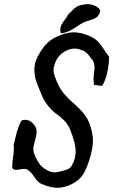

<svg xmlns="http://www.w3.org/2000/svg" viewBox="-20 -892 539 913"><path d="M280.3 -734.4Q280.3 -734.4 268.6 -734.4Q268.6 -734.4 266.6 -751Q266.6 -769.5 283.7 -792Q300.8 -814.5 303.7 -822.3Q308.6 -826.2 324.7 -843.3Q340.8 -860.4 356.4 -865.2Q377.9 -872.1 396.5 -872.1Q425.8 -872.1 447.3 -854.5Q449.2 -853.5 450.7 -851.6Q452.1 -849.6 453.1 -848.1Q454.1 -846.7 454.6 -845.2Q455.1 -843.8 455.6 -842.3Q456.1 -840.8 456.1 -839.8Q456.1 -836.9 455.1 -833.5Q454.1 -830.1 453.1 -828.1Q452.1 -826.2 450.2 -823.2Q444.3 -811.5 433.1 -805.7Q421.9 -799.8 404.3 -794.9Q386.7 -790 377 -785.2Q363.3 -778.3 348.1 -767.6Q333 -756.8 318.4 -749Q303.7 -741.2 280.3 -734.4ZM100.6 -322.3Q121.1 -322.3 137.7 -304.2Q154.3 -286.1 154.3 -263.7Q154.3 -251 146.5 -224.6Q138.7 -198.2 138.7 -183.6Q138.7 -170.9 142.6 -160.2Q155.3 -127.9 171.4 -108.4Q187.5 -88.9 215.8 -77.1Q226.6 -72.3 239.3 -72.3Q252 -72.3 276.4 -79.1Q279.3 -80.1 285.6 -82Q292 -84 294.4 -84.5Q296.9 -85 302.2 -87.4Q307.6 -89.8 310.1 -91.8Q312.5 -93.8 315.9 -97.2Q319.3 -100.6 321.3 -104.5Q339.8 -136.7 339.8 -172.9Q339.8 -208 315.4 -271.5Q305.7 -296.9 287.6 -316.4Q269.5 -335.9 252.4 -347.2Q235.4 -358.4 215.3 -380.9Q195.3 -403.3 181.6 -432.6Q176.8 -445.3 165.5 -471.2Q154.3 -497.1 148.9 -516.6Q143.6 -536.1 143.6 -563.5Q143.6 -592.8 158.2 -621.1Q179.7 -663.1 205.1 -687.5Q230.5 -711.9 271.5 -726.6Q304.7 -738.3 332 -738.3Q369.1 -738.3 416 -715.8Q435.5 -706.1 448.2 -691.9Q460.9 -677.7 474.6 -656.2Q488.3 -634.8 499 -622.1Q496.1 -534.2 465.8 -483.4L426.8 -488.3Q424.8 -507.8 424.8 -515.6Q424.8 -528.3 427.2 -545.9Q429.7 -563.5 429.7 -570.3Q429.7 -587.9 420.9 -605.5Q415 -611.3 407.7 -621.6Q400.4 -631.8 393.6 -638.7Q386.7 -645.5 377 -650.4Q352.5 -661.1 334 -661.1Q320.3 -661.1 304.7 -655.3Q252 -634.8 237.3 -578.1Q234.4 -566.4 234.4 -556.6Q234.4 -536.1 259.8 -483.4Q278.3 -445.3 334.5 -396.5Q390.6 -347.7 406.2 -302.7Q421.9 -259.8 421.9 -222.7Q421.9 -187.5 406.2 -135.7Q391.6 -88.9 374.5 -62Q357.4 -35.2 323.2 -17.6Q287.1 1 253.9 1Q219.7 1 176.8 -17.6Q159.2 -25.4 142.1 -51.8Q125 -78.1 108.4 -85.9Q101.6 -88.9 93.8 -88.9Q86.9 -88.9 74.7 -86.4Q62.5 -84 57.6 -84Q45.9 -84 39.1 -91.8Q38.1 -96.7 38.1 -105.5Q38.1 -117.2 42 -143.6Q45.9 -169.9 45.9 -185.5Q45.9 -197.3 44.9 -203.1Q47.9 -213.9 52.7 -234.9Q57.6 -255.9 60.5 -266.1Q63.5 -276.4 69.3 -291.5Q75.2 -306.6 82 -318.4Q89.8 -322.3 100.6 -322.3Z"/></svg>

Font: Essays1743
Style: Italic
Weight: 500
Italic angle: -10°
Designer: Based on the typeface in a 1743 English translation of the essays of Montaigne.  PostScript/TrueType font designed by Jo
Version: Version 002.100